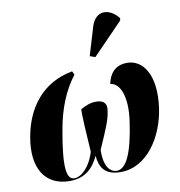

<svg xmlns="http://www.w3.org/2000/svg" viewBox="-90 -907 937 999"><g transform="rotate(-10 378.5 -407.0)"><path d="M441 -602 601 -767 603 -779C560 -836 485 -847 458 -762L413 -612ZM199 10C280 10 324 -34 353 -96C358 -35 383 10 468 10C608 10 700 -136 721 -282C746 -460 679 -544 598 -544C535 -544 504 -505 493 -451C546 -445 576 -368 559 -245C536 -83 501 0 448 0C421 0 382 -23 384 -121C437 -242 447 -266 455 -314C462 -350 448 -373 404 -373C371 -373 349 -362 321 -347C321 -301 324 -240 332 -121C306 -37 258 0 225 0C183 0 171 -61 206 -256C225 -368 263 -460 318 -531L309 -550C148 -521 61 -400 35 -252C6 -91 68 10 199 10Z"/></g></svg>

Font: Noto Serif Display Condensed Black
Style: Italic
Weight: 900
Width: 3
Italic angle: -12°
Designer: Monotype Design Team
Foundry: Monotype Imaging Inc.
Version: Version 2.009